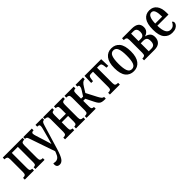

<svg xmlns="http://www.w3.org/2000/svg" viewBox="249 -1803 3304 3304"><g transform="rotate(-45 1901.0 -151.0)"><path d="M17 0V-43H31Q54 -43 70.5 -55Q87 -67 87 -113V-423Q87 -469 70.5 -481Q54 -493 31 -493H17V-536H498V-493H484Q461 -493 445 -481Q429 -469 429 -423V-113Q429 -67 445 -55Q461 -43 484 -43H498V0H275V-43H281Q303 -43 317 -54Q331 -65 331 -110V-483H184V-110Q184 -65 198.5 -54Q213 -43 234 -43H240V0Z M626 244Q595 244 577 227Q559 210 559 175Q559 169 559.5 163Q560 157 561 150Q588 156 608 156Q647 156 674 132.5Q701 109 722 52L732 24L572 -441Q561 -473 551 -483Q541 -493 518 -493H515V-536H724V-493H721Q693 -493 683 -483.5Q673 -474 673 -460Q673 -447 677 -431Q681 -415 687 -395L739 -230Q750 -194 758 -168Q766 -142 775 -109Q784 -141 790 -162.5Q796 -184 804 -212L855 -402Q859 -416 861.5 -430Q864 -444 864 -458Q864 -478 852.5 -485.5Q841 -493 816 -493H813V-536H980V-493H978Q955 -493 942.5 -480Q930 -467 916 -420L782 24Q746 143 711.5 193.5Q677 244 626 244Z M997 0V-43H1011Q1034 -43 1050.5 -55Q1067 -67 1067 -113V-423Q1067 -469 1050.5 -481Q1034 -493 1011 -493H997V-536H1220V-493H1214Q1192 -493 1178 -482Q1164 -471 1164 -426V-301H1319V-426Q1319 -471 1304.5 -482Q1290 -493 1268 -493H1263V-536H1486V-493H1472Q1448 -493 1432 -481Q1416 -469 1416 -423V-113Q1416 -67 1432 -55Q1448 -43 1472 -43H1486V0H1263V-43H1268Q1290 -43 1304.5 -54Q1319 -65 1319 -110V-248H1164V-110Q1164 -65 1178.5 -54Q1193 -43 1214 -43H1220V0Z M1520 0V-43H1534Q1558 -43 1574 -55Q1590 -67 1590 -113V-423Q1590 -469 1574 -481Q1558 -493 1534 -493H1520V-536H1743V-493H1737Q1716 -493 1701.5 -482Q1687 -471 1687 -426V-301H1737L1795 -392Q1815 -424 1819 -440Q1823 -456 1823 -466Q1823 -493 1788 -493V-536H1968V-493Q1939 -493 1915.5 -473.5Q1892 -454 1862 -404L1808 -317L1906 -128Q1927 -88 1944.5 -65.5Q1962 -43 1984 -43H1988V0H1979Q1930 0 1901 -7Q1872 -14 1852.5 -35Q1833 -56 1811 -100L1737 -248H1687V-110Q1687 -65 1701.5 -54Q1716 -43 1737 -43H1743V0Z M2088 0V-43H2104Q2127 -43 2143.5 -54Q2160 -65 2160 -109V-483H2109Q2079 -483 2066 -466.5Q2053 -450 2049 -404L2045 -368H2001L2006 -536H2412L2417 -368H2373L2369 -404Q2365 -450 2352.5 -466.5Q2340 -483 2309 -483H2258V-109Q2258 -65 2274 -54Q2290 -43 2314 -43H2330V0Z M2666 10Q2572 10 2517.5 -57.5Q2463 -125 2463 -268Q2463 -405 2518 -475.5Q2573 -546 2666 -546Q2761 -546 2815.5 -478.5Q2870 -411 2870 -268Q2870 -131 2815 -60.5Q2760 10 2666 10ZM2666 -40Q2722 -40 2744.5 -97Q2767 -154 2767 -268Q2767 -382 2744.5 -439Q2722 -496 2666 -496Q2611 -496 2588.5 -439Q2566 -382 2566 -268Q2566 -154 2588.5 -97Q2611 -40 2666 -40Z M2920 0V-43H2934Q2957 -43 2973.5 -55Q2990 -67 2990 -113V-423Q2990 -469 2973.5 -481Q2957 -493 2934 -493H2920V-536H3157Q3323 -536 3323 -404Q3323 -367 3308 -342Q3293 -317 3271 -302.5Q3249 -288 3227 -282V-278Q3274 -270 3306.5 -239.5Q3339 -209 3339 -149Q3339 -81 3298 -40.5Q3257 0 3172 0ZM3087 -301H3145Q3185 -301 3203.5 -326.5Q3222 -352 3222 -393Q3222 -435 3204 -459Q3186 -483 3145 -483H3087ZM3087 -53H3150Q3196 -53 3216.5 -77Q3237 -101 3237 -155Q3237 -207 3215 -227.5Q3193 -248 3151 -248H3087Z M3600 10Q3511 10 3455.5 -55Q3400 -120 3400 -265Q3400 -410 3450 -478Q3500 -546 3591 -546Q3676 -546 3725 -483.5Q3774 -421 3774 -302V-260H3503Q3504 -156 3532 -102Q3560 -48 3618 -48Q3660 -48 3687 -70.5Q3714 -93 3728 -130Q3752 -117 3752 -90Q3752 -69 3736.5 -45.5Q3721 -22 3687.5 -6Q3654 10 3600 10ZM3672 -312Q3672 -401 3654 -448.5Q3636 -496 3592 -496Q3549 -496 3527 -448.5Q3505 -401 3503 -312Z"/></g></svg>

Font: Noto Serif ExtraCondensed Medium
Style: Regular
Weight: 500
Width: 2
Designer: Monotype Design Team
Foundry: Monotype Imaging Inc.
Version: Version 2.015